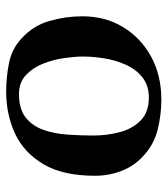

<svg xmlns="http://www.w3.org/2000/svg" viewBox="19 -545 537 615"><g transform="rotate(90 287.5 -237.5)"><path d="M32.2 -232.9Q32.2 -306.2 66.7 -363Q101.1 -419.9 161.1 -452.9Q221.2 -485.8 298.8 -485.8Q346.7 -485.8 393.8 -474.4Q440.9 -462.9 476.1 -431.2Q511.2 -400.4 527.1 -359.1Q543 -317.9 543 -273.9Q543 -170.9 506.1 -108.4Q469.2 -45.9 408.2 -17.3Q347.2 11.2 272.9 11.2Q227.1 11.2 182.1 2.2Q137.2 -6.8 104 -37.1Q62 -75.2 47.1 -127.4Q32.2 -179.7 32.2 -232.9ZM161.1 -233.9Q161.1 -209 166 -174.6Q170.9 -140.1 183.8 -107.2Q196.8 -74.2 220.5 -52Q244.1 -29.8 280.8 -29.8Q328.6 -29.8 355.7 -50.8Q382.8 -71.8 395.5 -106.9Q408.2 -142.1 411.1 -184.1Q414.1 -226.1 414.1 -268.1Q414.1 -311 403.6 -351.6Q393.1 -392.1 366.5 -418.9Q339.8 -445.8 293 -445.8Q253.9 -445.8 228 -425.3Q202.1 -404.8 187.5 -372.3Q172.9 -339.8 167 -303.5Q161.1 -267.1 161.1 -233.9Z"/></g></svg>

Font: Aref Ruqaa
Style: Bold
Weight: 700
Designer: Abdullah Aref
Version: Version 1.002